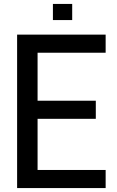

<svg xmlns="http://www.w3.org/2000/svg" viewBox="-20 -956 597 976"><path d="M517 -780V-688H171V-444H467V-352H171V-92H517V0H67V-780ZM347 -854H249V-936H347Z"/></svg>

Font: Cooper Hewitt
Style: Regular
Weight: 707
Designer: Village Type and Design LLC
Foundry: Cooper Hewitt Smithsonian Design Museum
Version: 1.000